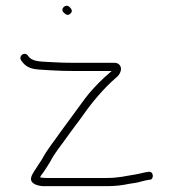

<svg xmlns="http://www.w3.org/2000/svg" viewBox="-20 -652 593 657"><path d="M198 -609C204.6 -602.4 212 -597 221 -605.5C230.1 -614.1 224.5 -621.5 218 -628C204.9 -641.1 184.4 -621.3 198 -609ZM52 -446C65.5 -425.7 81.2 -415.9 114 -414L151.5 -411.5C179.1 -409.7 211.6 -409 240 -409H362C355.6 -402.6 348.1 -397.3 336 -386C314.9 -366.3 289.1 -339.2 271 -315C243.3 -277.4 213.4 -236.9 186 -199C165.7 -169.3 143.4 -143 127 -113C120.8 -100.6 114.2 -93.9 108 -83C102.9 -74.1 89.4 -56.9 87 -46C80 -22.8 111.5 -13.4 139 -15H346C374.8 -15 399.3 -18.1 422 -23L448 -27C465.4 -30.7 474.9 -34.9 492 -37C508.2 -37 506.2 -67.6 488 -64C471.1 -61.9 460.6 -57.9 443 -55C411.3 -50.1 385.8 -43 346 -43H139C131 -43 123.7 -43.7 117 -45C117.7 -47 118.7 -49 120 -51C133.2 -67.9 140.3 -80.6 152 -99C167 -129.1 188.9 -153.8 208.5 -182C225.8 -206.9 247.3 -233.7 265 -259C296.6 -304.1 336.3 -351.1 377 -386C385 -392 390.3 -399.7 393 -409C397.5 -424 387.2 -437 373 -437H240C211.8 -437 180.3 -437.6 153 -439.5C117.9 -441.9 90 -440 76 -461C65.4 -476.9 42.6 -462 52 -446Z"/></svg>

Font: HoneyBee
Style: XLit
Weight: 200
Foundry: Cannot Into Space Fonts
Version: Version 0.89